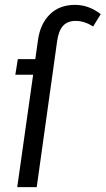

<svg xmlns="http://www.w3.org/2000/svg" viewBox="-20 -769 434 789"><path d="M288.1 -749Q344.7 -749 394 -710.9L362.8 -660.2Q326.7 -683.1 291 -683.1Q257.3 -683.1 239 -662.8Q220.7 -642.6 214.8 -600.1L130.9 0H50.8L116.2 -461.9H43L53.2 -525.9H125L136.2 -605Q145.5 -671.4 185.1 -710.2Q224.6 -749 288.1 -749Z"/></svg>

Font: Fira Sans Compressed Book
Style: Italic
Weight: 350
Width: 3
Italic angle: -8°
Designer: Carrois Corporate & Edenspiekermann AG
Foundry: Carrois Corporate GbR & Edenspiekermann AG
Version: Version 4.203;PS 004.203;hotconv 1.0.88;makeotf.lib2.5.64775